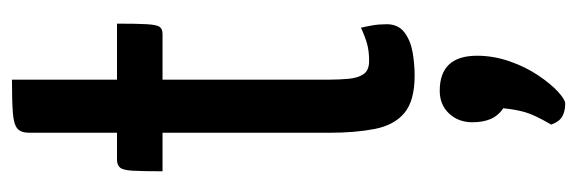

<svg xmlns="http://www.w3.org/2000/svg" viewBox="-350 -370 988 329"><g transform="rotate(-90 144.5 -206.0)"><path d="M179 10Q136 10 115 -7.5Q94 -25 87.5 -58.5Q81 -92 81 -136V-422H15Q15 -457 16 -473.5Q17 -490 21.5 -495Q26 -500 35 -500H81V-650Q81 -665 88.5 -671Q96 -677 115.5 -678.5Q135 -680 172 -680V-500H268Q268 -465 267 -448.5Q266 -432 262.5 -427Q259 -422 250 -422H172V-137Q172 -119 173.5 -103Q175 -87 181.5 -77.5Q188 -68 204 -68Q221 -68 233.5 -71.5Q246 -75 261 -82Q263 -74 265 -62.5Q267 -51 267 -38Q267 -18 253 -7.5Q239 3 219 6.5Q199 10 179 10ZM131 268Q118 268 109 263Q100 258 95 244Q112 215 116.5 198.5Q121 182 123 162Q110 153 104.5 140Q99 127 99 109Q99 85 114 69Q129 53 153 53Q183 53 198 69Q213 85 213 117Q213 145 203.5 172.5Q194 200 179.5 221.5Q165 243 151.5 255.5Q138 268 131 268Z"/></g></svg>

Font: Yanone Kaffeesatz Medium
Style: Regular
Weight: 500
Designer: Yanone (Cyrillic: Daniel Pouzeot, Huerta Tipografica, and Cyreal)
Foundry: Yanone
Version: Version 2.003